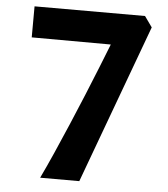

<svg xmlns="http://www.w3.org/2000/svg" viewBox="-53 -791 734 838"><g transform="rotate(5 314.0 -371.5)"><path d="M154 0Q178 -50 205.8 -112.8Q233.5 -175.5 262.5 -243.5Q291.5 -311.5 319 -378.2Q346.5 -445 370 -503.8Q393.5 -562.5 410.5 -606L64 -607L64.5 -743H548.5L582 -696L325.5 0Z"/></g></svg>

Font: Merriweather Sans
Style: Bold
Weight: 700
Designer: Eben Sorkin
Foundry: Eben Sorkin
Version: Version 1.008; ttfautohint (v1.7.19-72a1) -l 8 -r 50 -G 200 